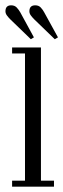

<svg xmlns="http://www.w3.org/2000/svg" viewBox="-28 -702 238 722"><path d="M17.5 0V-22.5H66V-501H17.5V-523.5H126V-22.5H175V0ZM178 -554.5 101 -629Q93 -637 87.8 -644.2Q82.5 -651.5 82.5 -659.5Q82.5 -682 104.5 -682Q117.5 -682 125.2 -673.8Q133 -665.5 138 -656L190 -561.5ZM88 -554.5 11 -629Q3 -637 -2.2 -644.2Q-7.5 -651.5 -7.5 -659.5Q-7.5 -682 14 -682Q27 -682 34.8 -673.8Q42.5 -665.5 48 -656L99.5 -561.5Z"/></svg>

Font: Imbue 50pt Light
Style: Regular
Weight: 300
Designer: Tyler Finck
Foundry: Etcetera Type Company
Version: Version 1.102; ttfautohint (v1.8.3)